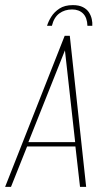

<svg xmlns="http://www.w3.org/2000/svg" viewBox="-38 -731 410 751"><path d="M247 -711Q271 -711 286.5 -703Q302 -695 310 -682.5Q318 -670 321 -656Q324 -642 323 -630H304Q303 -662 287 -678Q271 -694 244 -694Q215 -694 194 -678.5Q173 -663 165 -630H146Q151 -647 162.5 -665.5Q174 -684 194.5 -697.5Q215 -711 247 -711ZM-18 0 215 -591H235L299 0H275L257 -158H68L5 0ZM73 -175H256L216 -534Z"/></svg>

Font: Alumni Sans Thin Thin
Style: Italic
Weight: 250
Italic angle: -8°
Version: Version 1.016